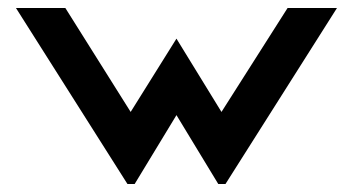

<svg xmlns="http://www.w3.org/2000/svg" viewBox="-20 -466 889 482"><path d="M20 -446 300 -4H318L423 -177L528 -4H546L826 -446H702L536 -185L423 -369L308 -185L144 -446Z"/></svg>

Font: Charger EcoBold
Style: Bold
Weight: 1000
Designer: Jasper
Foundry: Cannot Into Space Fonts
Version: Version 1.1